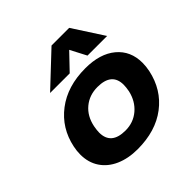

<svg xmlns="http://www.w3.org/2000/svg" viewBox="-188 -867 1038 1038"><g transform="rotate(-45 331.0 -348.0)"><path d="M354 -711H489L603 -535H453L405 -627L317 -535H167ZM47 -184Q47 -212 53 -240Q77 -356 168 -425.5Q259 -495 396 -495Q508 -495 572 -441.5Q636 -388 636 -297Q636 -270 630 -240Q605 -122 515 -53.5Q425 15 287 15Q216 15 161.5 -9Q107 -33 77 -78Q47 -123 47 -184ZM475 -240Q480 -267 480 -285Q480 -377 371 -377Q309 -377 265 -340.5Q221 -304 208 -240Q203 -213 203 -196Q203 -103 312 -103Q373 -103 417 -140.5Q461 -178 475 -240Z"/></g></svg>

Font: Prompt Semibold
Style: Italic
Weight: 600
Italic angle: -12°
Designer: Katatrad Team
Foundry: CadsonDemak
Version: Version 1.000